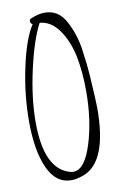

<svg xmlns="http://www.w3.org/2000/svg" viewBox="-85 -786 531 842"><g transform="rotate(-10 180.5 -365.0)"><path d="M53 -270Q53 -377 81.5 -503.5Q110 -630 146 -697Q195 -693 230 -645Q265 -597 281 -523Q295 -450 295 -368Q295 -236 262 -132Q229 -28 179 -28Q171 -28 168 -29Q53 -57 53 -270ZM267 -679Q236 -737 175 -737Q147 -737 114 -723Q105 -720 105 -712Q105 -700 115 -697Q77 -639 51 -518.5Q25 -398 25 -280Q25 -149 60 -71Q95 7 164 7Q188 7 220 -5Q330 -47 330 -284Q330 -314 323 -425Q319 -486 309 -553Q299 -620 267 -679Z"/></g></svg>

Font: Neythal
Style: Regular
Weight: 400
Designer: Tharique Azeez
Foundry: Tharique Azeez
Version: Version 0.44